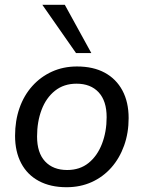

<svg xmlns="http://www.w3.org/2000/svg" viewBox="-20 -774 600 803"><path d="M258 9Q191 9 142.5 -17Q94 -43 68.5 -91.5Q43 -140 43 -206Q43 -269 61.5 -322Q80 -375 115 -414Q150 -453 197.5 -474.5Q245 -496 302 -496Q370 -496 418 -470Q466 -444 492 -395.5Q518 -347 518 -280Q518 -218 499 -165Q480 -112 445.5 -73Q411 -34 363.5 -12.5Q316 9 258 9ZM261 -63Q314 -63 350.5 -92.5Q387 -122 406.5 -172.5Q426 -223 426 -284Q426 -352 392.5 -388Q359 -424 300 -424Q247 -424 210 -394.5Q173 -365 154 -315Q135 -265 135 -203Q135 -135 168.5 -99Q202 -63 261 -63ZM298 -552 157 -754H251L362 -552Z"/></svg>

Font: Nunito Sans 12pt ExtraLight 12pt Medium
Style: Italic
Weight: 500
Italic angle: -9°
Version: Version 3.101;gftools[0.9.27]